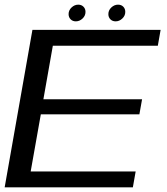

<svg xmlns="http://www.w3.org/2000/svg" viewBox="-25 -803 716 823"><path d="M-5 0 114 -675H663.5L651.5 -607H201.5L161 -377.5H584L572.5 -313H150L106.5 -68H556.5L544.5 0ZM470.5 -711.5Q457 -711.5 448.2 -720.2Q439.5 -729 439.5 -742.5Q439.5 -759 452.2 -771Q465 -783 481 -783Q495 -783 503.5 -774.2Q512 -765.5 512 -752Q512 -735.5 499.2 -723.5Q486.5 -711.5 470.5 -711.5ZM300 -711.5Q286.5 -711.5 277.8 -720.2Q269 -729 269 -742.5Q269 -759 281.8 -771Q294.5 -783 310.5 -783Q324 -783 332.8 -774.2Q341.5 -765.5 341.5 -752Q341.5 -735.5 328.8 -723.5Q316 -711.5 300 -711.5Z"/></svg>

Font: Anybody ExtraExpanded Regular
Style: Italic
Weight: 400
Width: 8
Italic angle: -10°
Designer: Tyler Finck
Foundry: Etcetera Type Company
Version: Version 1.010; ttfautohint (v1.8.3) -l 8 -r 50 -G 200 -x 14 